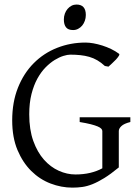

<svg xmlns="http://www.w3.org/2000/svg" viewBox="-20 -819 623 853"><path d="M508.8 -580.1Q512.2 -577.6 507.8 -570.6Q503.4 -563.5 495.4 -554.7Q487.3 -545.9 477.8 -537.4Q468.3 -528.8 461.9 -522.9L445.8 -525.9Q429.7 -541 412.6 -551Q395.5 -561 376.7 -566.4Q357.9 -571.8 336.9 -574Q315.9 -576.2 292 -576.2Q279.8 -576.2 261.5 -570.6Q243.2 -564.9 222.9 -552.5Q202.6 -540 182.6 -519.8Q162.6 -499.5 146.2 -470Q129.9 -440.4 119.9 -401.1Q109.9 -361.8 109.9 -311Q109.9 -243.2 127.9 -192.9Q146 -142.6 175.3 -109.6Q204.6 -76.7 241.2 -60.3Q277.8 -43.9 314.9 -43.9Q350.6 -43.9 380.6 -51Q410.6 -58.1 434.6 -71.3V-236.8Q434.6 -242.2 429.9 -247.3Q425.3 -252.4 413.8 -257.3Q402.3 -262.2 383.1 -267.1Q363.8 -272 334 -276.9V-297.9H559.1V-276.9Q531.2 -270 519.5 -259Q507.8 -248 507.8 -236.8V-75.2Q471.7 -45.4 443.1 -27.8Q414.6 -10.3 390.6 -0.7Q366.7 8.8 345.2 11.7Q323.7 14.6 301.8 14.6Q252.4 14.6 204.6 -3.7Q156.7 -22 118.9 -59.3Q81.1 -96.7 57.6 -152.6Q34.2 -208.5 34.2 -284.2Q34.2 -365.2 59.8 -429.4Q85.4 -493.7 129.9 -538.3Q174.3 -583 233.6 -606.4Q293 -629.9 359.9 -629.9Q376 -629.9 395.3 -626.5Q414.6 -623 434.6 -616.7Q454.6 -610.4 473.9 -601.1Q493.2 -591.8 508.8 -580.1ZM361.3 -752.4Q361.3 -738.8 356.9 -726.6Q352.5 -714.4 345 -705.3Q337.4 -696.3 327.1 -690.9Q316.9 -685.5 304.7 -685.5Q282.7 -685.5 273.2 -697.8Q263.7 -710 263.7 -732.4Q263.7 -746.1 268.1 -758.3Q272.5 -770.5 280.3 -779.5Q288.1 -788.6 298.1 -793.7Q308.1 -798.8 319.8 -798.8Q361.3 -798.8 361.3 -752.4Z"/></svg>

Font: Gentium Basic
Style: Regular
Weight: 400
Designer: J. Victor Gaultney and Annie Olsen
Foundry: SIL International
Version: Version 1.100